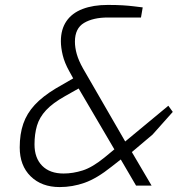

<svg xmlns="http://www.w3.org/2000/svg" viewBox="-20 -753 721 779"><path d="M222 6Q149 6 104.5 -37.5Q60 -81 60 -155Q60 -209 74.5 -251Q89 -293 121 -327.5Q153 -362 206 -394L277 -435L261 -464Q242 -498 234.5 -529Q227 -560 227 -586Q227 -634 249.5 -667Q272 -700 315 -716.5Q358 -733 417 -733Q452 -733 477 -731.5Q502 -730 522 -727.5Q542 -725 559 -723L552 -682H418Q358 -682 321 -660Q284 -638 284 -584Q284 -560 291.5 -533.5Q299 -507 317 -475L488 -179L663 -324L681 -299L599 -207L515 -136L595 0H532L470 -106L433 -77Q373 -29 323.5 -11.5Q274 6 222 6ZM238 -49Q276 -49 315.5 -61.5Q355 -74 404 -114L444 -147L299 -394L244 -363Q194 -335 167 -306Q140 -277 130 -243Q120 -209 120 -167Q120 -112 151 -80.5Q182 -49 238 -49Z"/></svg>

Font: Exo Thin Light
Style: Italic
Weight: 300
Italic angle: -9°
Version: Version 2.000